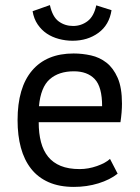

<svg xmlns="http://www.w3.org/2000/svg" viewBox="-20 -722 548 754"><path d="M49 0ZM442 -40Q412 -16 366.5 -2Q321 12 270 12Q213 12 171 -6.5Q129 -25 102 -59.5Q75 -94 62 -142Q49 -190 49 -250Q49 -378 106 -445Q163 -512 269 -512Q303 -512 337 -504.5Q371 -497 398 -476Q425 -455 442 -416.5Q459 -378 459 -315Q459 -282 453 -242H132Q132 -198 141 -164Q150 -130 169 -106.5Q188 -83 218.5 -70.5Q249 -58 293 -58Q327 -58 361 -70Q395 -82 412 -98ZM270 -442Q211 -442 175.5 -411Q140 -380 133 -305H381Q381 -381 352 -411.5Q323 -442 270 -442ZM176 -702Q186 -656 210.5 -638Q235 -620 267 -620Q299 -620 324 -639Q349 -658 358 -701L418 -682Q409 -624 366.5 -593Q324 -562 265 -562Q238 -562 211.5 -569Q185 -576 164 -590Q143 -604 128 -626Q113 -648 108 -678Z"/></svg>

Font: PT Sans
Style: Regular
Weight: 400
Version: Version 2.003W OFL; ttfautohint (v1.6)